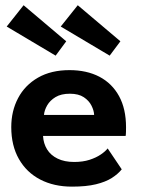

<svg xmlns="http://www.w3.org/2000/svg" viewBox="-20 -684 530 716"><path d="M140.5 -177Q142 -149 155.5 -127Q169 -105 194.8 -92.5Q220.5 -80 256.5 -80Q289 -80 313.8 -88Q338.5 -96 355.8 -107.8Q373 -119.5 381.5 -130.5L434 -52.5Q420 -35 396.8 -20.2Q373.5 -5.5 337.8 3.2Q302 12 248.5 12Q181 12 130 -14.5Q79 -41 50.5 -91Q22 -141 22 -210Q22 -270 47.5 -318.2Q73 -366.5 121.8 -394.5Q170.5 -422.5 239 -422.5Q303.5 -422.5 350.8 -397.8Q398 -373 424 -325.5Q450 -278 450 -209.5Q450 -205.5 449.8 -193.2Q449.5 -181 448.5 -177ZM331 -255.5Q330.5 -271.5 321.2 -290Q312 -308.5 292.5 -321.5Q273 -334.5 240.5 -334.5Q208 -334.5 187.2 -322Q166.5 -309.5 156 -291.2Q145.5 -273 144 -255.5ZM389 -476.5 206.5 -585 270 -664.5 429 -530ZM187.5 -476.5 5 -585 68 -664.5 227 -530Z"/></svg>

Font: League Spartan Thin SemiBold
Style: Regular
Weight: 600
Version: Version 2.002